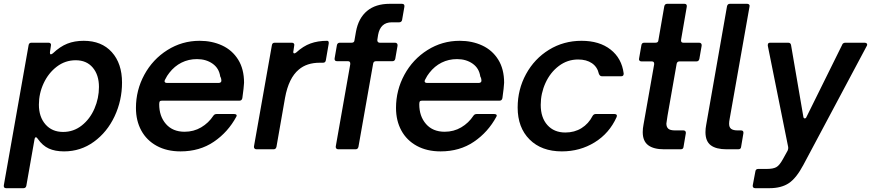

<svg xmlns="http://www.w3.org/2000/svg" viewBox="-38 -783 4568 1007"><path d="M100 192Q97 204 85 204H-6Q-13 204 -16 200Q-19 196 -18 189L112 -546Q114 -559 127 -559H217Q224 -559 227.5 -554.5Q231 -550 229 -543L224 -510V-506Q224 -498 229 -498Q232 -498 239 -503Q277 -539 315 -554Q353 -569 401 -569Q495 -569 548.5 -509.5Q602 -450 602 -350Q602 -256 563 -173Q524 -90 454.5 -39.5Q385 11 298 11Q251 11 218 -4Q185 -19 160 -55Q155 -63 150 -63Q145 -63 143 -52ZM481 -327Q481 -390 448.5 -428.5Q416 -467 359 -467Q304 -467 260 -433.5Q216 -400 191 -346.5Q166 -293 166 -234Q166 -170 200.5 -130.5Q235 -91 293 -91Q348 -91 391 -125Q434 -159 457.5 -213.5Q481 -268 481 -327Z M675 -217Q675 -310 719 -391Q763 -472 840 -520.5Q917 -569 1009 -569Q1074 -569 1127 -544.5Q1180 -520 1211 -470.5Q1242 -421 1242 -349Q1241 -325 1233 -268Q1230 -255 1218 -255H811Q802 -255 799.5 -250.5Q797 -246 797 -236Q797 -173 832.5 -132.5Q868 -92 930 -92Q978 -92 1017 -115Q1056 -138 1081 -176Q1087 -185 1098 -185H1190Q1198 -185 1201.5 -181.5Q1205 -178 1202 -172Q1158 -90 1083.5 -39.5Q1009 11 909 11Q837 11 784 -18Q731 -47 703 -98.5Q675 -150 675 -217ZM1109 -348Q1115 -348 1119 -351Q1123 -354 1123 -359Q1123 -372 1117 -382Q1111 -425 1077 -449Q1043 -473 995 -473Q951 -473 914 -454.5Q877 -436 850 -401Q839 -388 827 -364Q825 -360 825 -358Q825 -348 838 -348Z M1307 0Q1300 0 1296.5 -4.5Q1293 -9 1294 -15L1388 -546Q1390 -559 1403 -559H1493Q1500 -559 1503.5 -554.5Q1507 -550 1505 -543L1501 -516L1500 -511Q1500 -503 1506 -503Q1509 -503 1516 -508Q1552 -541 1590.5 -555Q1629 -569 1678 -569Q1683 -569 1685 -565Q1687 -561 1686 -554L1671 -467Q1669 -454 1656 -454H1639Q1571 -454 1529 -418Q1476 -374 1457 -270L1412 -13Q1409 0 1397 0Z M1842 -13Q1839 0 1827 0H1736Q1729 0 1725.5 -4.5Q1722 -9 1723 -15L1799 -446V-450Q1799 -462 1787 -462H1730Q1715 -462 1717 -477L1729 -546Q1730 -552 1734 -555.5Q1738 -559 1744 -559H1806Q1820 -559 1821 -571L1829 -617Q1842 -688 1887 -725.5Q1932 -763 2006 -763H2070Q2085 -763 2083 -748L2071 -679Q2070 -673 2066 -669.5Q2062 -666 2056 -666H2017Q1957 -666 1945 -600L1941 -574V-571Q1941 -566 1944.5 -562.5Q1948 -559 1953 -559H2034Q2041 -559 2044.5 -554.5Q2048 -550 2047 -543L2035 -474Q2032 -462 2020 -462H1934Q1921 -462 1919 -449Z M2039 -217Q2039 -310 2083 -391Q2127 -472 2204 -520.5Q2281 -569 2373 -569Q2438 -569 2491 -544.5Q2544 -520 2575 -470.5Q2606 -421 2606 -349Q2605 -325 2597 -268Q2594 -255 2582 -255H2175Q2166 -255 2163.5 -250.5Q2161 -246 2161 -236Q2161 -173 2196.5 -132.5Q2232 -92 2294 -92Q2342 -92 2381 -115Q2420 -138 2445 -176Q2451 -185 2462 -185H2554Q2562 -185 2565.5 -181.5Q2569 -178 2566 -172Q2522 -90 2447.5 -39.5Q2373 11 2273 11Q2201 11 2148 -18Q2095 -47 2067 -98.5Q2039 -150 2039 -217ZM2473 -348Q2479 -348 2483 -351Q2487 -354 2487 -359Q2487 -372 2481 -382Q2475 -425 2441 -449Q2407 -473 2359 -473Q2315 -473 2278 -454.5Q2241 -436 2214 -401Q2203 -388 2191 -364Q2189 -360 2189 -358Q2189 -348 2202 -348Z M2677 -219Q2677 -314 2721 -394.5Q2765 -475 2841.5 -522Q2918 -569 3012 -569Q3106 -569 3164.5 -523Q3223 -477 3233 -398V-396Q3233 -383 3220 -383H3119Q3108 -383 3103 -396Q3095 -432 3066.5 -451.5Q3038 -471 2994 -471Q2938 -471 2893 -437Q2848 -403 2823 -348Q2798 -293 2798 -233Q2798 -166 2833 -127Q2868 -88 2927 -88Q2975 -88 3012 -111Q3049 -134 3070 -175Q3076 -185 3086 -185H3185Q3193 -185 3196 -180.5Q3199 -176 3196 -169Q3158 -84 3081 -36.5Q3004 11 2909 11Q2802 11 2739.5 -51.5Q2677 -114 2677 -219Z M3547 -13Q3546 0 3532 0H3445Q3390 0 3361.5 -21.5Q3333 -43 3333 -90Q3333 -109 3337 -129L3393 -446V-449Q3393 -461 3380 -461H3326Q3319 -461 3315.5 -465.5Q3312 -470 3314 -477L3326 -546Q3328 -559 3341 -559H3400Q3414 -559 3415 -571L3446 -750Q3449 -763 3461 -763H3552Q3559 -763 3562 -759Q3565 -755 3564 -748L3534 -574V-570Q3534 -559 3546 -559H3629Q3636 -559 3639.5 -554.5Q3643 -550 3642 -543L3630 -474Q3627 -461 3615 -461H3526Q3514 -461 3511 -449L3463 -176Q3457 -140 3457 -135Q3457 -117 3467 -108Q3477 -99 3503 -99H3547Q3553 -99 3556.5 -95Q3560 -91 3559 -84Z M3849 -13Q3848 0 3834 0H3773Q3718 0 3690 -21Q3662 -42 3662 -90Q3662 -109 3666 -129L3775 -750Q3778 -763 3790 -763H3881Q3888 -763 3891.5 -758.5Q3895 -754 3893 -748L3789 -160Q3786 -145 3786 -134Q3786 -115 3797 -107Q3808 -99 3831 -99H3849Q3856 -99 3859 -95Q3862 -91 3861 -84Z M3923 204Q3916 204 3912.5 200Q3909 196 3910 189L3924 115Q3926 103 3939 103H3984Q4016 103 4033 94Q4050 85 4068 52L4093 7Q4097 -2 4096 -11L3989 -543V-547Q3989 -559 4001 -559H4096Q4109 -559 4111 -546L4175 -173Q4176 -162 4183 -162Q4189 -162 4192 -170L4379 -548Q4380 -553 4385 -556Q4390 -559 4395 -559H4497Q4505 -559 4508.5 -554Q4512 -549 4508 -542L4176 81Q4139 151 4099.5 177.5Q4060 204 3997 204Z"/></svg>

Font: Open Sauce Two SemiBold Italic
Style: Regular
Weight: 600
Italic angle: -10°
Designer: Alfredo Marco Pradil
Foundry: Creative Sauce Fz LLC
Version: Version 1.477